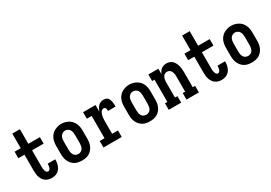

<svg xmlns="http://www.w3.org/2000/svg" viewBox="21 -1588 3457 2448"><g transform="rotate(-30 1750.0 -363.5)"><path d="M304 8Q281 8 258 2Q235 -4 216 -17.5Q197 -31 183.5 -50.5Q170 -70 162.5 -92.5Q155 -115 152 -138Q149 -161 149 -185V-424H59V-520H149V-735H261V-520H431V-424H261V-185Q261 -175 261.5 -165.5Q262 -156 263.5 -146Q265 -136 267.5 -126.5Q270 -117 274.5 -108.5Q279 -100 287 -94Q295 -88 304 -88Q317 -88 326.5 -98Q336 -108 340 -120.5Q344 -133 346 -146Q348 -159 348 -173Q348 -174 348 -175Q348 -176 348 -177H459Q459 -175 459 -172.5Q459 -170 459 -167Q459 -145 455 -123Q451 -101 443 -81Q435 -61 421 -43Q407 -25 388.5 -13.5Q370 -2 348 3Q326 8 304 8Z M750 8Q723 8 696 3Q669 -2 645.5 -15.5Q622 -29 604 -49.5Q586 -70 575 -94.5Q564 -119 559.5 -146Q555 -173 555 -200V-320Q555 -347 559.5 -374Q564 -401 575 -425.5Q586 -450 604.5 -470.5Q623 -491 646.5 -504Q670 -517 696.5 -524Q723 -531 750 -531Q777 -531 803.5 -524Q830 -517 853.5 -504Q877 -491 895.5 -470.5Q914 -450 925 -425.5Q936 -401 940.5 -374Q945 -347 945 -320V-200Q945 -173 940.5 -146Q936 -119 925 -94.5Q914 -70 896 -49.5Q878 -29 854.5 -15.5Q831 -2 804 3Q777 8 750 8ZM750 -88Q770 -88 788 -97.5Q806 -107 816 -124Q826 -141 829.5 -160.5Q833 -180 833 -200V-320Q833 -340 829.5 -359.5Q826 -379 815.5 -396Q805 -413 787 -422.5Q769 -432 749 -432Q729 -432 711.5 -422Q694 -412 684 -395.5Q674 -379 670.5 -359.5Q667 -340 667 -320V-200Q667 -180 670.5 -160.5Q674 -141 684 -124Q694 -107 712 -97.5Q730 -88 750 -88Z M1067 0V-96H1138V-424H1067V-520H1250V-422Q1257 -442 1267 -461Q1277 -480 1291.5 -495.5Q1306 -511 1326.5 -519.5Q1347 -528 1368 -528Q1385 -528 1402.5 -523.5Q1420 -519 1431.5 -506.5Q1443 -494 1449 -477.5Q1455 -461 1457.5 -444Q1460 -427 1461 -409.5Q1462 -392 1462 -375H1350Q1350 -381 1350 -387.5Q1350 -394 1349 -400.5Q1348 -407 1345.5 -413Q1343 -419 1339 -423.5Q1335 -428 1328.5 -430Q1322 -432 1316 -432Q1300 -432 1288 -421Q1276 -410 1269.5 -396.5Q1263 -383 1259.5 -368Q1256 -353 1253.5 -337.5Q1251 -322 1250.5 -306.5Q1250 -291 1250 -276V-96H1336V0Z M1750 8Q1723 8 1696 3Q1669 -2 1645.5 -15.5Q1622 -29 1604 -49.5Q1586 -70 1575 -94.5Q1564 -119 1559.5 -146Q1555 -173 1555 -200V-320Q1555 -347 1559.5 -374Q1564 -401 1575 -425.5Q1586 -450 1604.5 -470.5Q1623 -491 1646.5 -504Q1670 -517 1696.5 -524Q1723 -531 1750 -531Q1777 -531 1803.5 -524Q1830 -517 1853.5 -504Q1877 -491 1895.5 -470.5Q1914 -450 1925 -425.5Q1936 -401 1940.5 -374Q1945 -347 1945 -320V-200Q1945 -173 1940.5 -146Q1936 -119 1925 -94.5Q1914 -70 1896 -49.5Q1878 -29 1854.5 -15.5Q1831 -2 1804 3Q1777 8 1750 8ZM1750 -88Q1770 -88 1788 -97.5Q1806 -107 1816 -124Q1826 -141 1829.5 -160.5Q1833 -180 1833 -200V-320Q1833 -340 1829.5 -359.5Q1826 -379 1815.5 -396Q1805 -413 1787 -422.5Q1769 -432 1749 -432Q1729 -432 1711.5 -422Q1694 -412 1684 -395.5Q1674 -379 1670.5 -359.5Q1667 -340 1667 -320V-200Q1667 -180 1670.5 -160.5Q1674 -141 1684 -124Q1694 -107 1712 -97.5Q1730 -88 1750 -88Z M2028 0V-96H2063V-424H2028V-520H2175V-439Q2182 -458 2193.5 -475Q2205 -492 2221 -504.5Q2237 -517 2256.5 -522.5Q2276 -528 2296 -528Q2320 -528 2342.5 -520Q2365 -512 2382 -495.5Q2399 -479 2409.5 -457.5Q2420 -436 2426 -413.5Q2432 -391 2434.5 -367.5Q2437 -344 2437 -320V-96H2472V0H2289V-96H2325V-320Q2325 -333 2324 -345.5Q2323 -358 2319.5 -370Q2316 -382 2310.5 -393.5Q2305 -405 2296 -414Q2287 -423 2275 -427.5Q2263 -432 2250 -432Q2237 -432 2225 -427.5Q2213 -423 2204 -414Q2195 -405 2189.5 -393.5Q2184 -382 2180.5 -370Q2177 -358 2176 -345.5Q2175 -333 2175 -320V-96H2211V0Z M2804 8Q2781 8 2758 2Q2735 -4 2716 -17.5Q2697 -31 2683.5 -50.5Q2670 -70 2662.5 -92.5Q2655 -115 2652 -138Q2649 -161 2649 -185V-424H2559V-520H2649V-735H2761V-520H2931V-424H2761V-185Q2761 -175 2761.5 -165.5Q2762 -156 2763.5 -146Q2765 -136 2767.5 -126.5Q2770 -117 2774.5 -108.5Q2779 -100 2787 -94Q2795 -88 2804 -88Q2817 -88 2826.5 -98Q2836 -108 2840 -120.5Q2844 -133 2846 -146Q2848 -159 2848 -173Q2848 -174 2848 -175Q2848 -176 2848 -177H2959Q2959 -175 2959 -172.5Q2959 -170 2959 -167Q2959 -145 2955 -123Q2951 -101 2943 -81Q2935 -61 2921 -43Q2907 -25 2888.5 -13.5Q2870 -2 2848 3Q2826 8 2804 8Z M3250 8Q3223 8 3196 3Q3169 -2 3145.5 -15.5Q3122 -29 3104 -49.5Q3086 -70 3075 -94.5Q3064 -119 3059.5 -146Q3055 -173 3055 -200V-320Q3055 -347 3059.5 -374Q3064 -401 3075 -425.5Q3086 -450 3104.5 -470.5Q3123 -491 3146.5 -504Q3170 -517 3196.5 -524Q3223 -531 3250 -531Q3277 -531 3303.5 -524Q3330 -517 3353.5 -504Q3377 -491 3395.5 -470.5Q3414 -450 3425 -425.5Q3436 -401 3440.5 -374Q3445 -347 3445 -320V-200Q3445 -173 3440.5 -146Q3436 -119 3425 -94.5Q3414 -70 3396 -49.5Q3378 -29 3354.5 -15.5Q3331 -2 3304 3Q3277 8 3250 8ZM3250 -88Q3270 -88 3288 -97.5Q3306 -107 3316 -124Q3326 -141 3329.5 -160.5Q3333 -180 3333 -200V-320Q3333 -340 3329.5 -359.5Q3326 -379 3315.5 -396Q3305 -413 3287 -422.5Q3269 -432 3249 -432Q3229 -432 3211.5 -422Q3194 -412 3184 -395.5Q3174 -379 3170.5 -359.5Q3167 -340 3167 -320V-200Q3167 -180 3170.5 -160.5Q3174 -141 3184 -124Q3194 -107 3212 -97.5Q3230 -88 3250 -88Z"/></g></svg>

Font: Iosevka Gothic
Style: Bold
Weight: 700
Monospace: yes
Designer: Belleve Invis
Foundry: Belleve Invis
Version: Version 15.5.1; ttfautohint (v1.8.4)